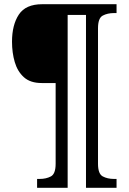

<svg xmlns="http://www.w3.org/2000/svg" viewBox="-20 -780 610 911"><path d="M156 111V69H168Q199 69 221.5 57Q244 45 244 -3V-386H178Q124 -386 93.5 -413.5Q63 -441 50 -485.5Q37 -530 37 -582Q37 -662 69.5 -711Q102 -760 180 -760H533V-718H521Q490 -718 467.5 -706Q445 -694 445 -646V-3Q445 45 467.5 57Q490 69 521 69H533V111H388V-709H301V111Z"/></svg>

Font: Noto Serif Tamil SemiCondensed
Style: Regular
Weight: 400
Width: 4
Designer: Indian Type Foundry, Tom Grace, and the Monotype Design Team
Foundry: Monotype Imaging Inc.
Version: Version 2.004; ttfautohint (v1.8.4.7-5d5b)